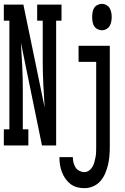

<svg xmlns="http://www.w3.org/2000/svg" viewBox="-31 -759 651 1002"><path d="M501 -601Q489 -601 477.5 -607Q466 -613 460 -623Q454 -633 452 -645.5Q450 -658 450 -670Q450 -682 452 -694.5Q454 -707 460 -717Q466 -727 477.5 -733Q489 -739 501 -739Q513 -739 524 -733Q535 -727 541 -717Q547 -707 549.5 -694.5Q552 -682 552 -670Q552 -658 549.5 -645.5Q547 -633 541 -623Q535 -613 524 -607Q513 -601 501 -601ZM-11 0V-84H18V-651H-11V-735H91L202 -198Q198 -259 195 -319.5Q192 -380 192 -441V-651H163V-735H290V-651H262V0H188L78 -537Q82 -476 85 -415.5Q88 -355 88 -294V-84H117V0ZM409 223Q390 223 371 218Q352 213 336.5 201Q321 189 310 173Q299 157 292 138.5Q285 120 282 100.5Q279 81 279 61H349Q349 75 352.5 89Q356 103 363 114.5Q370 126 383 132.5Q396 139 409 139Q423 139 434 131Q445 123 451.5 111.5Q458 100 461.5 87.5Q465 75 467.5 62Q470 49 470.5 35.5Q471 22 471 9V-436H379V-520H542V9Q542 32 540 55.5Q538 79 532.5 102Q527 125 517.5 147Q508 169 492.5 186.5Q477 204 455 213.5Q433 223 409 223Z"/></svg>

Font: Iosevka HT Medium Extended
Style: Regular
Weight: 500
Width: 7
Monospace: yes
Designer: Belleve Invis
Foundry: Belleve Invis
Version: Version 32.3.0; ttfautohint (v1.8.4)